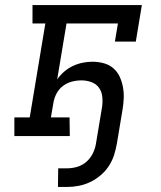

<svg xmlns="http://www.w3.org/2000/svg" viewBox="-20 -540 640 762"><path d="M210 202 211 128H247Q267 128 287 122Q307 116 323 102Q339 88 348.5 68.5Q358 49 361 29L385 -115Q388 -135 386 -155.5Q384 -176 373 -191.5Q362 -207 343 -214Q324 -221 303 -221Q284 -221 265 -216Q246 -211 230 -199Q214 -187 204.5 -169Q195 -151 192 -132L182 -74H256L257 0H37V-74H98L160 -447H109V-520H543L519 -375H436L448 -447H244L207 -225Q219 -242 234.5 -255.5Q250 -269 269 -278Q288 -287 308 -291Q328 -295 347 -295Q370 -295 392 -289Q414 -283 430 -269Q446 -255 455 -235.5Q464 -216 468 -194Q472 -172 471 -149Q470 -126 466 -103L444 29Q440 52 433 74.5Q426 97 412.5 118Q399 139 379.5 155.5Q360 172 338 182.5Q316 193 292.5 197.5Q269 202 246 202Z"/></svg>

Font: Iosevka Etoile
Style: Italic
Weight: 400
Italic angle: -9°
Designer: Belleve Invis
Foundry: Belleve Invis
Version: Version 22.1.2; ttfautohint (v1.8.4)